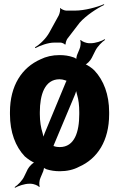

<svg xmlns="http://www.w3.org/2000/svg" viewBox="-20 -798 566 906"><path d="M111 0 95 33C86 54 63 76 49 85L51 88C65 80 95 69 118 69H126C137 69 160 77 164 84L168 82C163 75 166 51 171 41L184 10C186 4 189 -7 187 -11L184 -10C185 -6 195 -1 200 1C220 7 240 10 262 10C296 10 327 3 353 -11C440 -49 495 -134 495 -259V-269C495 -352 469 -419 426 -465C417 -475 388 -496 377 -496L378 -492C388 -492 407 -512 413 -525L430 -559C440 -579 462 -601 476 -610L474 -613C460 -604 430 -594 408 -594H400C389 -594 366 -602 362 -609L358 -607C363 -600 360 -576 355 -566L343 -537C341 -532 339 -519 341 -515L343 -517C341 -521 330 -527 325 -528C305 -535 284 -538 261 -538C227 -538 197 -531 171 -518C83 -479 27 -394 27 -269V-259C27 -174 53 -106 97 -60C108 -50 137 -29 148 -29V-33C137 -33 118 -13 111 0ZM168 -259V-269C168 -351 191 -424 261 -424C270 -424 280 -422 288 -419C291 -418 295 -416 298 -417L297 -421C295 -420 293 -414 291 -411L191 -170C188 -162 183 -150 183 -143L186 -142C186 -149 184 -161 181 -170C173 -195 168 -225 168 -259ZM262 -104C253 -104 244 -105 236 -108C234 -108 230 -110 229 -109L231 -105C232 -106 233 -112 234 -114L334 -352C337 -361 342 -373 342 -380H338C338 -373 341 -360 344 -350C351 -327 354 -300 354 -269V-259C354 -176 332 -104 262 -104ZM257 -725 213 -645C198 -617 167 -587 145 -575L147 -571C169 -583 207 -597 236 -597H266C271 -597 284 -592 286 -588L290 -589C288 -594 294 -609 297 -614L356 -691C387 -726 440 -760 472 -775L470 -778C438 -764 378 -748 335 -748H292C285 -748 268 -755 265 -760L263 -759C266 -753 261 -732 257 -725Z"/></svg>

Font: Asimov
Style: EdgeNar
Weight: 500
Designer: Google
Version: Version 2.000980: 2014